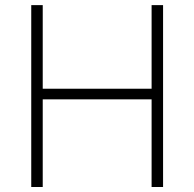

<svg xmlns="http://www.w3.org/2000/svg" viewBox="-20 -748 777 768"><path d="M105 0H150.9V-350.6H586.4V0H632.3V-727.5H586.4V-393.1H150.9V-727.5H105Z"/></svg>

Font: Raveo ExtraLight
Style: Regular
Weight: 200
Designer: Jakub Foglar, Rasmus Andersson (Inter)
Foundry: Jakubfoglar.com
Version: Version 1.100;Glyphs 3.2.3 (3260)